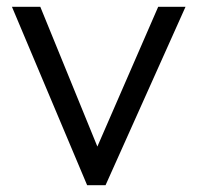

<svg xmlns="http://www.w3.org/2000/svg" viewBox="-20 -542 578 562"><path d="M235 0 15 -522H98L265 -113L443 -522H523L289 0Z"/></svg>

Font: Lexend Light
Style: Regular
Weight: 300
Designer: Bonnie Shaver-Troup, Thomas Jockin
Foundry: Lexend
Version: Version 1.007; ttfautohint (v1.8.3)